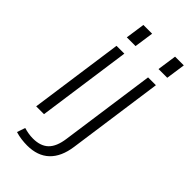

<svg xmlns="http://www.w3.org/2000/svg" viewBox="-278 -789 1041 1041"><g transform="rotate(45 242.0 -269.0)"><path d="M189 -540 113 0H53L129 -540ZM219 -723 203 -612H136L152 -723ZM168 185Q147 185 123.5 182Q100 179 78 172L94 125Q111 130 128.5 133Q146 136 164 136Q222 136 253.5 105.5Q285 75 294 8L371 -540H431L354 9Q342 96 295 140.5Q248 185 168 185ZM462 -723 446 -612H379L395 -723Z"/></g></svg>

Font: Pathway Extreme 28pt ExtraLight
Style: Italic
Weight: 250
Italic angle: -8°
Designer: Eduardo Rodriguez Tunni
Foundry: Eduardo Rodriguez Tunni
Version: Version 1.001;gftools[0.9.26]